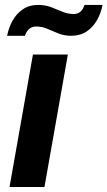

<svg xmlns="http://www.w3.org/2000/svg" viewBox="-20 -743 427 763"><path d="M17.9 0 110.9 -526.4H249.7L156.7 0ZM8.3 -600.8Q14.5 -632.9 29.9 -660.8Q45.3 -688.7 70.9 -706.1Q96.4 -723.4 131.4 -723.4Q159.8 -723.4 183 -714.6Q206.3 -705.8 227.7 -696.6Q249.1 -687.3 273 -687.3Q288 -687.3 298.7 -695.7Q309.4 -704.1 315.9 -723.4H387.5Q381.5 -691.3 365.6 -663.2Q349.7 -635 324.1 -617.9Q298.5 -600.8 262.8 -600.8Q235.2 -600.8 212.3 -610Q189.5 -619.2 168.1 -628.4Q146.7 -637.7 122.8 -637.7Q108.5 -637.7 97 -628.9Q85.5 -620.1 79.1 -600.8Z"/></svg>

Font: Archivo Variable SemiBold
Style: Italic
Weight: 600
Italic angle: -10°
Designer: Hector Gatti
Foundry: Omnibus-Type
Version: Version 2.001